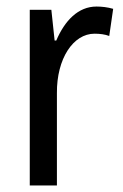

<svg xmlns="http://www.w3.org/2000/svg" viewBox="-20 -567 377 587"><path d="M275 -547C219 -547 178 -504 152 -443H147L137 -537H71V0H154V-282C153 -388 204 -464 269 -464C285 -464 301 -462 314 -457L326 -540C309 -545 291 -547 275 -547Z"/></svg>

Font: Noto Sans Arabic UI Cn
Style: Regular
Weight: 400
Width: 3
Designer: Monotype Design Team, Nadine Chahine and Nizar Qandah
Foundry: Monotype Imaging Inc.
Version: Version 2.010